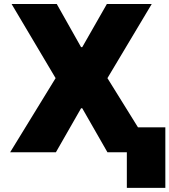

<svg xmlns="http://www.w3.org/2000/svg" viewBox="-20 -747 831 942"><path d="M252.8 -363.6 36.9 -727.3H258.5L377.8 -515.6H383.5L504.3 -727.3H724.4L507.1 -363.6L657 -122.2H791.2V174.7H602.3V0H507.1L383.5 -215.9H377.8L254.3 0H29.8Z"/></svg>

Font: Inter P Black
Style: Regular
Weight: 900
Designer: Rasmus Andersson
Foundry: rsms
Version: Version 3.018;git-588b23468